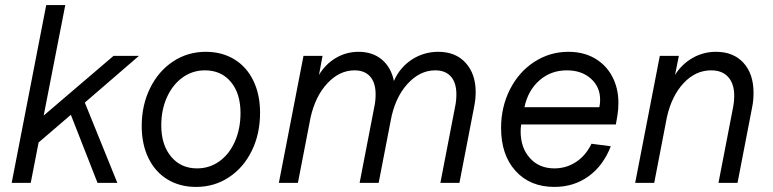

<svg xmlns="http://www.w3.org/2000/svg" viewBox="-20 -720 3043 756"><path d="M237 -700 152 -265 427 -500H527L314 -316L442 0H364L259 -268L132 -159L101 0H26L162 -700Z M538 -224Q538 -306 571 -373Q604 -440 661.5 -478Q719 -516 790 -516Q854 -516 902.5 -486.5Q951 -457 977.5 -402.5Q1004 -348 1004 -276Q1004 -193 971.5 -126.5Q939 -60 881.5 -22Q824 16 752 16Q688 16 639.5 -13.5Q591 -43 564.5 -97.5Q538 -152 538 -224ZM756 -57Q805 -57 844 -85Q883 -113 905 -163Q927 -213 927 -275Q927 -352 889 -397.5Q851 -443 787 -443Q738 -443 699 -415Q660 -387 637.5 -337.5Q615 -288 615 -226Q615 -150 653.5 -103.5Q692 -57 756 -57Z M1777 -349Q1777 -394 1755.5 -418.5Q1734 -443 1694 -443Q1632 -443 1583 -388Q1534 -333 1518 -243L1471 0H1396L1454 -300Q1459 -323 1459 -349Q1459 -394 1437.5 -418.5Q1416 -443 1376 -443Q1317 -443 1269.5 -392.5Q1222 -342 1203 -258L1153 0H1078L1175 -500H1250L1236 -425Q1261 -467 1302 -491.5Q1343 -516 1392 -516Q1447 -516 1483.5 -485.5Q1520 -455 1531 -401Q1554 -454 1601 -485Q1648 -516 1706 -516Q1774 -516 1813.5 -472.5Q1853 -429 1853 -357Q1853 -330 1847 -300L1789 0H1714L1772 -300Q1777 -323 1777 -349Z M1953 -216Q1953 -299 1988 -368Q2023 -437 2084 -476.5Q2145 -516 2218 -516Q2277 -516 2321.5 -490.5Q2366 -465 2390.5 -419Q2415 -373 2415 -315Q2415 -288 2411 -265L2405 -230H2032Q2030 -212 2030 -203Q2030 -138 2066.5 -97.5Q2103 -57 2163 -57Q2210 -57 2248.5 -82.5Q2287 -108 2309 -154L2385 -144Q2355 -67 2297 -25.5Q2239 16 2163 16Q2067 16 2010 -47Q1953 -110 1953 -216ZM2343 -327Q2343 -378 2306.5 -410.5Q2270 -443 2212 -443Q2149 -443 2104 -403.5Q2059 -364 2045 -298H2340Q2343 -313 2343 -327Z M2871 -343Q2871 -390 2847.5 -416.5Q2824 -443 2780 -443Q2719 -443 2672 -393Q2625 -343 2606 -259L2556 0H2481L2578 -500H2653L2638 -425Q2664 -467 2706.5 -491.5Q2749 -516 2799 -516Q2868 -516 2907.5 -472.5Q2947 -429 2947 -355Q2947 -324 2942 -300L2884 0H2809L2867 -300Q2871 -320 2871 -343Z"/></svg>

Font: MedMera Sans
Style: Italic
Weight: 400
Italic angle: -11°
Designer: Kasper Nordkvist
Foundry: UNCUT.wtf
Version: Version 1.300